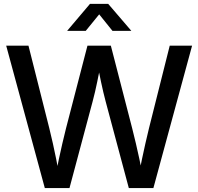

<svg xmlns="http://www.w3.org/2000/svg" viewBox="-20 -961 1014 981"><path d="M209 0 11.7 -727.5H125.5L231.9 -305.7Q241.7 -267.1 250.2 -228Q258.8 -189 266.8 -149.7Q274.9 -110.4 281.7 -70.8H265.1Q272.9 -110.4 281.2 -149.7Q289.6 -189 298.6 -228Q307.6 -267.1 317.4 -305.7L426.8 -727.5H546.4L655.3 -305.7Q665 -267.1 674.3 -228Q683.6 -189 691.9 -149.7Q700.2 -110.4 708 -70.8H689.9Q697.8 -110.4 705.8 -149.7Q713.9 -189 722.9 -228Q731.9 -267.1 741.2 -305.7L847.2 -727.5H961.4L763.7 0H638.2L520 -441.9Q507.3 -489.7 496.3 -542Q485.4 -594.2 473.6 -652.8H499Q487.3 -595.2 476.8 -543.2Q466.3 -491.2 453.1 -441.9L335 0ZM418 -803.2H323.7V-804.2L439.9 -941.4H532.7L650.4 -804.2V-803.2H554.7L486.8 -887.7Z"/></svg>

Font: Inter 28pt Medium
Style: Regular
Weight: 500
Designer: Rasmus Andersson
Foundry: rsms
Version: Version 4.001;git-66647c0bb